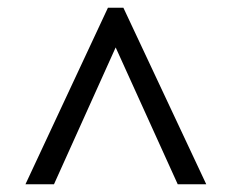

<svg xmlns="http://www.w3.org/2000/svg" viewBox="-20 -734 603 498"><path d="M46 -256 260 -714H300L515 -256H441L280 -611L120 -256Z"/></svg>

Font: Noto Serif Khmer SemiBold
Style: Regular
Weight: 600
Version: Version 2.003